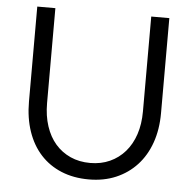

<svg xmlns="http://www.w3.org/2000/svg" viewBox="-51 -751 815 814"><g transform="rotate(5 356.0 -344.5)"><path d="M637 -296Q637 -226 617 -169.5Q597 -113 560 -73Q523 -33 471.5 -11Q420 11 356 11Q291 11 239 -10.5Q187 -32 150.5 -72Q114 -112 94.5 -169Q75 -226 75 -296V-700H152V-296Q152 -242 166.5 -198Q181 -154 207.5 -123.5Q234 -93 271.5 -76Q309 -59 356 -59Q402 -59 439.5 -76Q477 -93 504 -124Q531 -155 545.5 -198.5Q560 -242 560 -296V-700H637Z"/></g></svg>

Font: Rosa Sans Light
Style: Regular
Weight: 300
Designer: Pentagram / MCKL
Foundry: Pentagram / MCKL
Version: Version 1.005;September 16, 2019;FontCreator 11.5.0.2425 64-